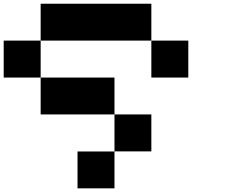

<svg xmlns="http://www.w3.org/2000/svg" viewBox="-20 -820 1240 1040"><path d="M799.8 0H600.1V-200.2H799.8ZM1000 -399.9H799.8V-600.1H1000ZM0 -600.1H200.2V-399.9H0ZM600.1 0.5V200.2H399.9V0.5ZM799.8 -799.8V-600.1H200.2V-799.8ZM600.1 -399.9V-200.2H200.2V-399.9Z"/></svg>

Font: QuinqueFive
Style: Regular
Weight: 400
Monospace: yes
Designer: GGBotNet
Foundry: GGBotNet
Version: 1.1